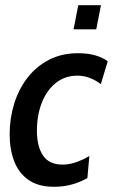

<svg xmlns="http://www.w3.org/2000/svg" viewBox="-20 -706 433 736"><path d="M187 10Q126 10 88.5 -16.8Q51 -43.5 34 -89Q17 -134.5 17 -190.5Q17 -252 34.2 -308Q51.5 -364 85.2 -407.8Q119 -451.5 167.8 -476.8Q216.5 -502 279 -502Q317.5 -502 346.2 -493.5Q375 -485 393 -471L366.5 -383.5Q347 -398.5 324.2 -407.2Q301.5 -416 277 -416Q229 -416 194 -388Q159 -360 140.2 -312Q121.5 -264 121.5 -204.5Q121.5 -144.5 145 -109.8Q168.5 -75 220 -75Q266.5 -75 322.5 -108L315 -23.5Q291 -9.5 258.8 0.2Q226.5 10 187 10ZM262 -593.5 280 -686H367L349 -593.5Z"/></svg>

Font: Cabin Condensed Medium
Style: Italic
Weight: 500
Width: 3
Italic angle: -10°
Designer: Pablo Impallari
Foundry: Pablo Impallari. http://www.impallari.com Igino Marini. http://www.ikern.com
Version: Version 3.001; ttfautohint (v1.8.3)